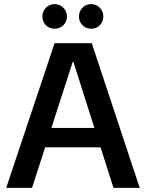

<svg xmlns="http://www.w3.org/2000/svg" viewBox="-20 -909 706 929"><path d="M10 0 244 -700H424L656 0H529L335 -610H332L135 0ZM124 -196 156 -290H501L533 -196ZM245 -770Q219 -770 202 -787Q185 -804 185 -829Q185 -854 202 -871.5Q219 -889 245 -889Q269 -889 286.5 -871.5Q304 -854 304 -829Q304 -804 286.5 -787Q269 -770 245 -770ZM421 -770Q396 -770 379 -787Q362 -804 362 -829Q362 -854 379 -871.5Q396 -889 421 -889Q446 -889 463 -871.5Q480 -854 480 -829Q480 -804 463 -787Q446 -770 421 -770Z"/></svg>

Font: DM Sans 9pt 36pt SemiBold
Style: Regular
Weight: 600
Version: Version 4.004;gftools[0.9.30]